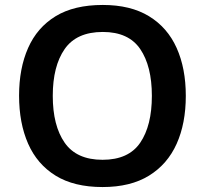

<svg xmlns="http://www.w3.org/2000/svg" viewBox="-20 -745 827 775"><path d="M730 -358Q730 -247 693 -164.5Q656 -82 581.5 -36Q507 10 394 10Q279 10 204.5 -36Q130 -82 93.5 -165Q57 -248 57 -359Q57 -469 93.5 -551.5Q130 -634 204.5 -679.5Q279 -725 395 -725Q507 -725 581.5 -679.5Q656 -634 693 -551.5Q730 -469 730 -358ZM193 -358Q193 -238 241 -169Q289 -100 394 -100Q499 -100 546 -169Q593 -238 593 -358Q593 -478 546 -547Q499 -616 395 -616Q289 -616 241 -547Q193 -478 193 -358Z"/></svg>

Font: Noto Sans Canadian Aboriginal SemiBold
Style: Regular
Weight: 600
Designer: Monotype Design Team, Typotheque's Kevin King
Foundry: Monotype Imaging Inc.
Version: Version 2.004; ttfautohint (v1.8.4.7-5d5b)